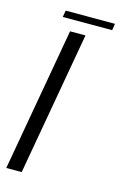

<svg xmlns="http://www.w3.org/2000/svg" viewBox="-108 -681 461 728"><g transform="rotate(15 122.5 -317.0)"><path d="M-6.5 0 93 -563H153.5L54 0ZM52.2 -608.5 56.7 -634.5H250.1L246 -608.5Z"/></g></svg>

Font: Anybody Light
Style: Italic
Weight: 300
Italic angle: -10°
Designer: Tyler Finck
Foundry: Etcetera Type Company
Version: Version 1.010; ttfautohint (v1.8.3) -l 8 -r 50 -G 200 -x 14 